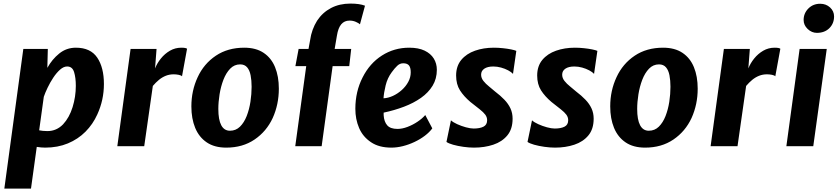

<svg xmlns="http://www.w3.org/2000/svg" viewBox="-20 -837 4794 1099"><path d="M157.4 242.6H4.8L113.5 -557H253.7L251 -448.6Q277.8 -497.2 319 -530.6Q360.2 -564 414.2 -564Q498.1 -564 536.5 -507.3Q574.8 -450.6 574.8 -356.2Q574.8 -264.5 537 -182Q511.8 -126 469.3 -83.2Q426.8 -40.4 368.6 -16.2Q310.4 8 238.6 8Q216.5 8 190.4 3.8ZM251.4 -86.7Q303.6 -86.7 341 -125.3Q377 -164 395.5 -223.7Q414 -283.5 414 -345.6Q414 -392.6 404 -424.6Q394 -456.5 364.2 -456.5Q344.3 -456.5 323.7 -438.3Q303.2 -420.1 284.8 -392.3Q266.5 -364.5 252.4 -335Q238.3 -305.5 230.7 -282.9L204.2 -91.1Q213.9 -89.2 225.7 -87.9Q237.4 -86.7 251.4 -86.7Z M805.5 0H651.5L727.5 -557H876.1L867.5 -445.4Q879.2 -475.2 901.1 -502.3Q923 -529.5 952.8 -546.8Q982.6 -564 1017.6 -564Q1043.5 -564 1050.7 -558L1021.8 -400.2Q1017.5 -405.6 1003.4 -408.6Q989.2 -411.6 974.1 -411.6Q950 -411.6 929.1 -403.3Q908.2 -395 889.9 -380Q871.7 -365 854.8 -345.1Z M1275.2 8Q1207.7 8 1163.4 -22Q1119.1 -52 1097.2 -105.1Q1075.4 -158.2 1075.4 -227.8Q1075.4 -318.1 1111.5 -395.3Q1147 -472.1 1215.4 -518.1Q1283.8 -564 1377.8 -564Q1445 -564 1488.9 -534.6Q1532.9 -505.2 1554.5 -452.4Q1576.1 -399.6 1576.1 -329.4Q1576.1 -239.6 1541.1 -161.8Q1505.4 -84.7 1437.2 -38.4Q1369 8 1275.2 8ZM1296.2 -88.7Q1330 -88.7 1353.6 -111.9Q1377.2 -135.1 1392 -172.7Q1406.7 -210.3 1413.5 -254.5Q1420.2 -298.7 1420.2 -340.5Q1420.2 -377 1414.5 -406Q1408.9 -434.9 1394.5 -451.7Q1380.1 -468.5 1354.5 -468.5Q1321.2 -468.5 1297.4 -443.8Q1273.7 -419.1 1258.8 -380.3Q1243.9 -341.5 1236.8 -297.1Q1229.7 -252.7 1229.7 -213.4Q1229.7 -151.6 1246.4 -120.2Q1263.1 -88.7 1296.2 -88.7Z M1821.1 0H1670L1732.8 -458.4H1670.8L1689.3 -557H1745.9L1755 -606.6Q1759.4 -638.3 1769.6 -666.3Q1779.8 -694.3 1795.1 -718.6Q1826.1 -765.5 1874.6 -791Q1923.1 -816.5 1985.8 -816.5Q2012 -816.5 2032.8 -813.5Q2053.7 -810.5 2069.2 -804.4L2040.4 -697.9Q2033.3 -704.7 2016.5 -712Q1999.7 -719.4 1980.5 -719.1Q1951.3 -719.1 1933.4 -698.1Q1915.5 -677.1 1908.5 -632.9L1895.6 -557H1990.3L1979.1 -458.4H1883.9Z M2220.3 8Q2149.3 8 2103.9 -22.8Q2057.1 -53.8 2035.5 -104.2Q2013.9 -154.6 2014 -214.6Q2014.2 -313.1 2055.4 -393.6Q2095.8 -474.1 2166 -519.1Q2236.2 -564 2322.4 -564Q2375.4 -564 2410.4 -547.2Q2445.4 -530.4 2463 -501.9Q2480.5 -473.3 2480.5 -437.5Q2480.5 -386.5 2456.3 -346.5Q2432 -306.6 2389.6 -276.7Q2347.2 -246.9 2292.2 -226.1Q2237.2 -205.3 2176 -192.3Q2176 -188.7 2176 -184.8Q2176 -181 2176 -177.7Q2178.3 -140.4 2196.4 -119.7Q2214.4 -99.1 2255.1 -99.1Q2282.2 -99.1 2312.5 -110.6Q2342.8 -122.1 2369.9 -140.3Q2397.1 -158.5 2414.2 -178.5L2454.5 -102.2Q2438.1 -79.9 2411.7 -59.9Q2385.2 -39.9 2352.9 -24.6Q2320.7 -9.3 2286.4 -0.6Q2252 8 2220.3 8ZM2175.2 -274.3Q2202 -275.7 2229.2 -288.2Q2256.5 -300.8 2279.7 -321.6Q2302.9 -342.4 2316.9 -368.4Q2331 -394.4 2331 -422.8Q2331 -450.5 2320.9 -462.6Q2310.7 -474.8 2288 -474.8Q2268.9 -474.8 2253.7 -460.4Q2238.6 -446.1 2222.3 -423.5Q2197.3 -389.8 2187.3 -347.8Q2177.2 -305.9 2175.2 -274.3Z M2692.9 8Q2664.2 8 2632 3.4Q2599.8 -1.2 2573.5 -8.6Q2547.2 -16.1 2535.5 -24.6L2561.2 -148.2Q2573.3 -137 2596.9 -126.3Q2620.5 -115.6 2646.5 -108.4Q2672.5 -101.3 2691.2 -101.3Q2726.3 -101.3 2747.3 -111.9Q2768.3 -122.5 2768.3 -148.7Q2768.3 -166.2 2757.8 -180.4Q2747.3 -194.6 2726 -211.3Q2704.8 -228 2672.5 -253.4Q2635.1 -285.1 2612.9 -319.8Q2590.8 -354.6 2590.8 -404.6Q2590.8 -458.7 2620.3 -494.2Q2649.9 -529.7 2698.9 -546.8Q2747.8 -564 2806.6 -564Q2831.7 -564 2858 -561.2Q2884.3 -558.5 2905.4 -554.2Q2926.4 -550 2935.4 -545.8L2916.4 -414.2Q2907.2 -424.4 2888.9 -434.2Q2870.7 -444 2848.3 -450.2Q2825.8 -456.4 2803.7 -456.4Q2770.8 -456.4 2752.3 -443.9Q2733.9 -431.4 2733.9 -409.8Q2733.9 -390.3 2747.1 -373.7Q2760.3 -357 2778.9 -342.3Q2797.6 -327.7 2813.7 -313.2Q2844.4 -290 2867 -266.4Q2889.6 -242.9 2901.9 -216.3Q2914.1 -189.8 2914.1 -157.5Q2914.1 -98.4 2884 -62Q2853.8 -25.5 2803.6 -8.8Q2753.4 8 2692.9 8Z M3156.9 8Q3128.2 8 3096 3.4Q3063.8 -1.2 3037.5 -8.6Q3011.2 -16.1 2999.5 -24.6L3025.2 -148.2Q3037.3 -137 3060.9 -126.3Q3084.5 -115.6 3110.5 -108.4Q3136.5 -101.3 3155.2 -101.3Q3190.3 -101.3 3211.3 -111.9Q3232.3 -122.5 3232.3 -148.7Q3232.3 -166.2 3221.8 -180.4Q3211.3 -194.6 3190 -211.3Q3168.8 -228 3136.5 -253.4Q3099.1 -285.1 3076.9 -319.8Q3054.8 -354.6 3054.8 -404.6Q3054.8 -458.7 3084.3 -494.2Q3113.9 -529.7 3162.9 -546.8Q3211.8 -564 3270.6 -564Q3295.7 -564 3322 -561.2Q3348.3 -558.5 3369.4 -554.2Q3390.4 -550 3399.4 -545.8L3380.4 -414.2Q3371.2 -424.4 3352.9 -434.2Q3334.7 -444 3312.3 -450.2Q3289.8 -456.4 3267.7 -456.4Q3234.8 -456.4 3216.3 -443.9Q3197.9 -431.4 3197.9 -409.8Q3197.9 -390.3 3211.1 -373.7Q3224.3 -357 3242.9 -342.3Q3261.6 -327.7 3277.7 -313.2Q3308.4 -290 3331 -266.4Q3353.6 -242.9 3365.9 -216.3Q3378.1 -189.8 3378.1 -157.5Q3378.1 -98.4 3348 -62Q3317.8 -25.5 3267.6 -8.8Q3217.4 8 3156.9 8Z M3672.7 8Q3605.2 8 3560.9 -22Q3516.6 -52 3494.7 -105.1Q3472.9 -158.2 3472.9 -227.8Q3472.9 -318.1 3509 -395.3Q3544.5 -472.1 3612.9 -518.1Q3681.3 -564 3775.3 -564Q3842.5 -564 3886.4 -534.6Q3930.4 -505.2 3952 -452.4Q3973.6 -399.6 3973.6 -329.4Q3973.6 -239.6 3938.6 -161.8Q3902.9 -84.7 3834.7 -38.4Q3766.5 8 3672.7 8ZM3693.7 -88.7Q3727.5 -88.7 3751.1 -111.9Q3774.7 -135.1 3789.5 -172.7Q3804.2 -210.3 3811 -254.5Q3817.7 -298.7 3817.7 -340.5Q3817.7 -377 3812 -406Q3806.4 -434.9 3792 -451.7Q3777.6 -468.5 3752 -468.5Q3718.7 -468.5 3694.9 -443.8Q3671.2 -419.1 3656.3 -380.3Q3641.4 -341.5 3634.3 -297.1Q3627.2 -252.7 3627.2 -213.4Q3627.2 -151.6 3643.9 -120.2Q3660.6 -88.7 3693.7 -88.7Z M4201.5 0H4047.5L4123.5 -557H4272.1L4263.5 -445.4Q4275.2 -475.2 4297.1 -502.3Q4319 -529.5 4348.8 -546.8Q4378.6 -564 4413.6 -564Q4439.5 -564 4446.7 -558L4417.8 -400.2Q4413.5 -405.6 4399.4 -408.6Q4385.2 -411.6 4370.1 -411.6Q4346 -411.6 4325.1 -403.3Q4304.2 -395 4285.9 -380Q4267.7 -365 4250.8 -345.1Z M4635.1 0H4481.1L4557 -557H4712.3ZM4656 -648.9Q4626.5 -648.9 4603.2 -670.9Q4579.9 -692.9 4579.9 -722.7Q4579.9 -761 4607 -788.3Q4634.1 -815.5 4674.7 -815.5Q4708.3 -815.5 4731.3 -794.3Q4754.2 -773.1 4754.2 -742.9Q4754.2 -702.7 4727.3 -675.8Q4700.3 -648.9 4656 -648.9Z"/></svg>

Font: Merriweather Sans Variable Regular
Style: Italic
Weight: 300
Italic angle: -8°
Designer: Eben Sorkin
Foundry: Eben Sorkin
Version: Version 2.001